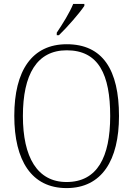

<svg xmlns="http://www.w3.org/2000/svg" viewBox="-20 -951 682 981"><path d="M270 -784V-771H281C323 -811 388 -886 411 -921V-931H354C336 -886 300 -829 270 -784ZM320 10C501 10 588 -133 588 -358C588 -594 505 -725 321 -725C144 -725 53 -591 53 -359C53 -131 141 10 320 10ZM320 -21C170 -21 97 -149 97 -358C97 -570 168 -694 321 -694C484 -694 543 -570 543 -358C543 -148 477 -21 320 -21Z"/></svg>

Font: Noto Serif Bengali SemiCondensed ExtraLight
Style: Regular
Weight: 200
Width: 4
Designer: Juan Bruce, Universal Thirst, Indian Type Foundry and the Monotype Design Team.
Foundry: Monotype Imaging Inc.
Version: Version 2.003